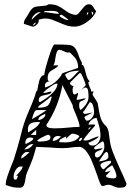

<svg xmlns="http://www.w3.org/2000/svg" viewBox="-20 -869 614 902"><path d="M545 -73Q561 -40 574 -7Q574 5 565.5 9Q557 13 541 13Q532 13 524 10Q516 7 514 6Q500 -1 489 -1Q484 -1 474.5 2Q465 5 461 5Q456 5 450.5 -7.5Q445 -20 437 -45Q434 -52 431.5 -59.5Q429 -67 426 -75Q424 -79 413 -108Q402 -137 385.5 -158Q369 -179 352 -179Q332 -179 314 -176Q307 -175 297.5 -174Q288 -173 275 -173Q247 -173 217 -176Q157 -179 150 -179Q140 -141 133 -121.5Q126 -102 106 -56Q102 -46 100 -30Q97 -9 91.5 2Q86 13 73 13Q55 13 42 10.5Q29 8 7 0Q7 -17 14 -38.5Q21 -60 35 -95L44 -117Q52 -141 60.5 -171Q69 -201 72 -212Q87 -275 100 -309Q107 -328 121 -360Q124 -368 134 -391.5Q144 -415 150 -439L155 -444Q157 -451 160 -470.5Q163 -490 170 -503Q177 -516 188 -516Q188 -532 206.5 -592Q225 -652 235 -660Q287 -660 304.5 -658Q322 -656 332 -644Q342 -632 353 -598L365 -574L364 -565Q370 -565 373.5 -557Q377 -549 381 -533Q385 -516 389.5 -504.5Q394 -493 402 -487Q400 -487 398 -485Q396 -483 395 -482Q395 -475 401 -461Q408 -449 408 -439H421Q419 -437 417 -433Q415 -429 415 -426Q415 -421 427 -405Q439 -387 439 -383L443 -361Q449 -320 458 -302Q466 -287 475 -280Q482 -274 486.5 -263Q491 -252 495 -216Q498 -186 509.5 -156Q521 -126 545 -73ZM191 -465 192 -458Q217 -465 239 -483Q261 -501 273 -525L347 -550Q347 -584 327.5 -603Q308 -622 308 -623L296 -622Q293 -622 279.5 -628.5Q266 -635 260 -635Q251 -635 247 -625Q243 -615 240 -596Q239 -585 236.5 -575Q234 -565 229 -562H254Q250 -555 243.5 -550.5Q237 -546 231 -543Q217 -536 210.5 -527.5Q204 -519 204 -500Q204 -493 206.5 -490Q209 -487 217 -487Q191 -487 191 -465ZM303 -493Q310 -493 330 -515Q342 -529 353 -537Q308 -537 286 -519Q286 -514 292.5 -503.5Q299 -493 303 -493ZM396 -414Q396 -432 393.5 -445Q391 -458 380 -458Q376 -457 370 -453Q364 -449 359 -444L383 -469Q383 -473 372.5 -499Q362 -525 359 -525H353L310 -482L309 -478Q309 -473 315.5 -468.5Q322 -464 328 -463Q323 -462 322 -457Q321 -452 321 -447Q321 -425 331 -425Q334 -425 347 -433Q347 -426 343.5 -416Q340 -406 340 -400Q347 -400 351.5 -401Q356 -402 360 -403Q374 -407 383 -407Q380 -401 370.5 -397.5Q361 -394 356.5 -391Q352 -388 352 -378V-372Q352 -359 359 -352Q396 -383 396 -414ZM193 -423Q177 -420 169.5 -415Q162 -410 162 -395Q162 -393 164.5 -391Q167 -389 168 -389Q250 -437 250 -476H243Q237 -476 210.5 -457Q184 -438 184 -432Q192 -432 204 -435.5Q216 -439 223 -439Q220 -431 213 -428Q206 -425 193 -423ZM273 -469Q265 -421 245.5 -372.5Q226 -324 199 -284L198 -281Q198 -266 235 -266Q254 -266 269 -267Q284 -268 294 -269Q334 -273 354 -273Q354 -291 335 -335Q333 -339 327 -353.5Q321 -368 321 -376ZM182 -386Q173 -380 166 -374Q159 -368 159 -363Q192 -363 204 -372.5Q216 -382 223 -415H217Q206 -402 182 -386ZM372 -338Q374 -334 378 -334Q384 -334 397 -337Q410 -340 415 -340L378 -321L377 -319Q377 -314 381 -308Q385 -302 387 -302Q402 -302 412 -315Q422 -328 422 -343Q422 -357 417 -373Q412 -389 402 -389Q395 -380 378 -352Q370 -344 370 -343ZM130 -309Q139 -314 161.5 -327.5Q184 -341 199 -352H155Q146 -352 141.5 -342.5Q137 -333 134 -323Q131 -313 130 -309ZM192 -334Q188 -332 179 -328Q170 -324 165 -318.5Q160 -313 160 -305Q170 -305 181.5 -313Q193 -321 193 -330ZM415 -185Q432 -185 442 -199.5Q452 -214 452 -231Q452 -249 449 -263Q446 -277 441 -292.5Q436 -308 434 -315Q422 -315 411 -306Q400 -297 395 -284H426V-278Q422 -273 401 -249.5Q380 -226 371 -210L383 -209Q395 -209 415 -219Q435 -228 445 -228Q434 -214 395 -198Q399 -190 403 -187.5Q407 -185 415 -185ZM111 -259 112 -247Q118 -251 131.5 -259Q145 -267 154.5 -276Q164 -285 168 -296H162Q136 -296 123.5 -288.5Q111 -281 111 -259ZM409 -271Q395 -271 395 -259ZM150 -235V-259L124 -235ZM353 -228Q350 -234 338.5 -237.5Q327 -241 321 -241Q315 -241 304 -230.5Q293 -220 291 -216V-228Q275 -221 266.5 -216Q258 -211 258 -201L284 -200Q307 -200 324.5 -206Q342 -212 353 -228ZM217 -223Q217 -229 213.5 -232.5Q210 -236 205 -236Q202 -236 183 -226.5Q164 -217 155 -210Q157 -204 164 -204H170Q186 -204 201.5 -208Q217 -212 217 -223ZM228 -207Q248 -207 267 -228L254 -230Q244 -231 236 -224.5Q228 -218 228 -207ZM137 -216Q135 -223 122 -223Q111 -223 105 -216Q99 -209 99 -198L100 -192Q102 -193 115.5 -199.5Q129 -206 137 -216ZM366 -222Q351 -221 351 -206Q364 -206 366 -222ZM437 -129Q447 -129 458.5 -147Q470 -165 470 -176V-181Q470 -205 461 -205Q460 -204 442.5 -192.5Q425 -181 421 -173Q422 -173 424 -170Q426 -167 430 -167Q436 -169 447 -170.5Q458 -172 463 -173Q458 -165 444 -161Q434 -157 430 -153.5Q426 -150 426 -143Q426 -129 437 -129ZM137 -192H130Q116 -192 94 -167Q119 -167 137 -192ZM119 -154 106 -155Q97 -155 88.5 -145Q80 -135 80 -132L81 -124Q90 -129 102.5 -139.5Q115 -150 119 -154ZM445 -111Q457 -111 473 -116.5Q489 -122 489 -132Q489 -155 480 -155Q476 -155 468 -145Q460 -135 454 -125.5Q448 -116 445 -111ZM469 -75 501 -104V-114Q489 -114 470.5 -108Q452 -102 452 -93Q452 -88 457 -81Q462 -74 467 -74ZM527 -42Q527 -59 507 -93Q505 -91 495.5 -85.5Q486 -80 480 -73.5Q474 -67 474 -61Q487 -61 501 -68L477 -43Q481 -31 513 -31Q527 -31 527 -42ZM87 -86 78 -87Q64 -87 54 -71Q44 -55 44 -40Q44 -33 45.5 -29Q47 -25 53 -25Q58 -25 61 -32.5Q64 -40 64 -43H56Q57 -45 70.5 -59.5Q84 -74 87 -86ZM111 -799Q121 -818 128.5 -826Q136 -834 144 -836.5Q152 -839 169 -840L197 -843Q200 -844 203.5 -846Q207 -848 209 -849Q234 -849 249.5 -842.5Q265 -836 282 -823Q297 -812 307 -807Q317 -802 333 -799Q342 -799 347.5 -804.5Q353 -810 363 -823Q373 -836 380.5 -842.5Q388 -849 399 -849Q407 -849 412 -844Q417 -839 422.5 -829Q428 -819 432 -817Q422 -790 390.5 -767Q359 -744 330 -744Q309 -744 292.5 -749.5Q276 -755 253 -765Q235 -773 222 -777.5Q209 -782 194 -782Q183 -782 173.5 -779.5Q164 -777 161 -776L162 -771Q162 -762 152.5 -753Q143 -744 135 -744Q131 -744 114 -750Q97 -756 92 -757Q92 -766 94.5 -772Q97 -778 102 -785Q107 -792 111 -799ZM221 -808Q243 -804 256 -804Q256 -818 222 -818L191 -817L185 -812Q199 -812 221 -808ZM419 -809 410 -815 413 -799Q415 -799 417 -803Q419 -807 419 -809ZM129 -776Q138 -786 149.5 -796Q161 -806 172 -812H166Q155 -812 142 -800Q129 -788 129 -776ZM388 -799Q391 -799 393 -803.5Q395 -808 395 -812Q388 -812 388 -799ZM296 -775 302 -776Q298 -779 284.5 -789.5Q271 -800 268 -800Q265 -800 259 -794Q266 -787 279 -781Q292 -775 296 -775ZM147 -763Q145 -763 139.5 -757.5Q134 -752 134 -750Q138 -750 143 -754Q148 -758 148 -762Q148 -763 147.5 -763Q147 -763 147 -763Z"/></svg>

Font: Cabin Sketch
Style: Regular
Weight: 400
Version: Version 1.100